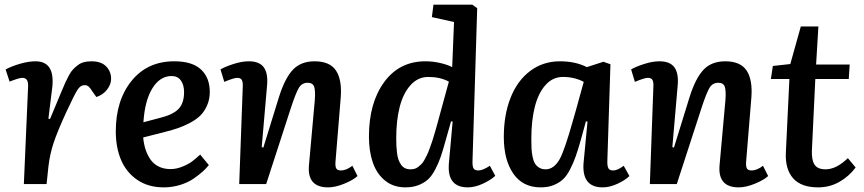

<svg xmlns="http://www.w3.org/2000/svg" viewBox="-20 -787 3693 821"><path d="M100.1 -416Q101.1 -434.6 95.5 -444.3Q89.8 -454.1 75.2 -454.1Q61.5 -454.1 21 -438L3.9 -490.2Q32.2 -504.9 67.6 -514.9Q103 -524.9 131.8 -524.9Q213.4 -524.9 204.1 -418.9L187 -279.8L193.8 -277.8L245.1 -400.9Q254.4 -423.3 260.3 -436Q266.1 -448.7 275.1 -465.3Q284.2 -481.9 292.7 -490.7Q301.3 -499.5 313 -508.5Q324.7 -517.6 339.1 -521.2Q353.5 -524.9 371.1 -524.9Q412.6 -524.9 433.8 -503.2Q455.1 -481.4 455.1 -450.2Q455.1 -426.3 438 -404.1Q420.9 -381.8 392.1 -372.1L375 -396Q365.7 -411.1 358.9 -417Q352.1 -422.9 340.8 -422.9Q324.2 -422.9 311.3 -402.8Q298.3 -382.8 263.2 -307.1Q225.1 -224.1 209 -175.3Q192.9 -126.5 187 -74.2L179.2 0H82Z M725.1 -524.9Q802.2 -524.9 839.6 -489.7Q877 -454.6 877 -394Q877 -362.3 865.5 -336.2Q854 -310.1 836.7 -293Q819.3 -275.9 792.5 -261.7Q765.6 -247.6 741.5 -239.3Q717.3 -231 686 -223.1L592.3 -199.2Q594.7 -172.4 601.8 -149.7Q608.9 -127 622.1 -106.9Q635.3 -86.9 657.5 -75.4Q679.7 -64 709 -64Q734.9 -64 761.2 -75Q787.6 -85.9 802.7 -97.7Q817.9 -109.4 835.9 -126L873 -81.1Q862.3 -67.4 846.9 -53.5Q831.5 -39.6 807.4 -22.9Q783.2 -6.3 749.8 3.9Q716.3 14.2 680.2 14.2Q614.7 14.2 567.9 -17.3Q521 -48.8 498 -102.3Q475.1 -155.8 475.1 -225.1Q475.1 -357.9 542.7 -441.4Q610.4 -524.9 725.1 -524.9ZM767.1 -393.1Q767.1 -423.8 753.4 -442.9Q739.7 -461.9 713.9 -461.9Q664.1 -461.9 631.6 -409.4Q599.1 -356.9 593.3 -264.2L665 -283.2Q719.2 -296.4 743.2 -321Q767.1 -345.7 767.1 -393.1Z M1508.8 -34.2Q1490.2 -17.1 1452.1 -1.5Q1414.1 14.2 1382.8 14.2Q1294.4 14.2 1300.8 -77.1L1326.2 -359.9Q1329.1 -400.9 1323 -417Q1316.9 -433.1 1295.9 -433.1Q1271 -433.1 1258.1 -411.6Q1245.1 -390.1 1224.1 -326.2L1118.2 0H1002.9L1018.1 -417Q1019 -436.5 1013.9 -445.3Q1008.8 -454.1 994.1 -454.1Q980.5 -454.1 939 -437L922.9 -490.2Q942.9 -502 978.5 -513.4Q1014.2 -524.9 1043.9 -524.9Q1088.9 -524.9 1107.7 -499.5Q1126.5 -474.1 1122.1 -422.9L1099.1 -158.2L1106 -155.8L1172.9 -372.1Q1198.2 -452.6 1232.4 -488.8Q1266.6 -524.9 1325.2 -524.9Q1390.1 -524.9 1416.5 -485.6Q1442.9 -446.3 1437 -370.1L1415 -101.1Q1412.6 -77.6 1417.2 -67.9Q1421.9 -58.1 1438 -58.1Q1460.4 -58.1 1486.8 -78.1Z M2000.5 -100.1Q1999.5 -76.7 2004.6 -67.4Q2009.8 -58.1 2025.4 -58.1Q2044.4 -58.1 2074.7 -78.1L2097.7 -35.2Q2078.6 -17.1 2044.7 -1.5Q2010.7 14.2 1980.5 14.2Q1891.1 14.2 1899.4 -87.9L1915.5 -267.1L1908.7 -268.1L1885.7 -187Q1874 -144 1864.5 -116.5Q1855 -88.9 1840.6 -61.5Q1826.2 -34.2 1809.6 -19.3Q1793 -4.4 1768.8 4.9Q1744.6 14.2 1713.4 14.2Q1662.6 14.2 1627 -14.4Q1591.3 -43 1574.5 -91.3Q1557.6 -139.6 1557.6 -203.1Q1557.6 -346.7 1622.6 -435.8Q1687.5 -524.9 1799.3 -524.9Q1831.1 -524.9 1862.5 -517.6Q1894 -510.3 1913.6 -500L1921.4 -692.9L1826.7 -713.9L1833.5 -767.1H1999.5L2020.5 -752ZM1735.4 -63Q1744.6 -63 1752.7 -65.2Q1760.7 -67.4 1768.1 -73.2Q1775.4 -79.1 1781.7 -85Q1788.1 -90.8 1794.7 -103Q1801.3 -115.2 1806.2 -125Q1811 -134.8 1817.6 -153.1Q1824.2 -171.4 1828.9 -185.3Q1833.5 -199.2 1840.6 -223.9Q1847.7 -248.5 1852.5 -266.4Q1857.4 -284.2 1865.7 -314.9L1899.4 -438Q1861.8 -458 1811.5 -458Q1767.1 -458 1735.6 -423.1Q1704.1 -388.2 1689.2 -330.1Q1674.3 -272 1674.3 -195.8Q1674.3 -177.2 1675 -163.3Q1675.8 -149.4 1677.7 -132.8Q1679.7 -116.2 1683.8 -104.7Q1688 -93.3 1694.6 -83.3Q1701.2 -73.2 1711.4 -68.1Q1721.7 -63 1735.4 -63Z M2577.1 -101.1Q2576.2 -77.6 2581.3 -67.9Q2586.4 -58.1 2602.1 -58.1Q2620.6 -58.1 2647 -78.1L2671.4 -34.2Q2652.8 -16.1 2619.9 -1Q2586.9 14.2 2557.1 14.2Q2468.3 14.2 2475.1 -87.9L2492.2 -267.1L2485.4 -268.1L2463.4 -188Q2451.2 -145 2441.4 -117.4Q2431.6 -89.8 2417.5 -62.3Q2403.3 -34.7 2386.7 -19.5Q2370.1 -4.4 2346.4 4.9Q2322.8 14.2 2292 14.2Q2215.3 14.2 2174.8 -44.7Q2134.3 -103.5 2134.3 -201.2Q2134.3 -295.4 2163.1 -368.7Q2191.9 -441.9 2246.8 -483.4Q2301.8 -524.9 2375 -524.9Q2440.4 -524.9 2489.3 -500L2560.1 -522.9L2590.3 -512.2ZM2313 -63Q2349.1 -63 2374 -107.9Q2394.5 -146 2428.7 -267.1Q2431.6 -277.3 2442.4 -314.9L2476.1 -437Q2436.5 -458 2387.2 -458Q2343.3 -458 2312.5 -423.3Q2281.7 -388.7 2266.8 -329.8Q2252 -271 2252 -193.8Q2252 -169.9 2252.7 -154.1Q2253.4 -138.2 2256.8 -119.4Q2260.3 -100.6 2266.6 -89.4Q2272.9 -78.1 2284.7 -70.6Q2296.4 -63 2313 -63Z M3264.6 -34.2Q3246.1 -17.1 3208 -1.5Q3169.9 14.2 3138.7 14.2Q3050.3 14.2 3056.6 -77.1L3082 -359.9Q3085 -400.9 3078.9 -417Q3072.8 -433.1 3051.8 -433.1Q3026.9 -433.1 3013.9 -411.6Q3001 -390.1 2980 -326.2L2874 0H2758.8L2773.9 -417Q2774.9 -436.5 2769.8 -445.3Q2764.6 -454.1 2750 -454.1Q2736.3 -454.1 2694.8 -437L2678.7 -490.2Q2698.7 -502 2734.4 -513.4Q2770 -524.9 2799.8 -524.9Q2844.7 -524.9 2863.5 -499.5Q2882.3 -474.1 2877.9 -422.9L2855 -158.2L2861.8 -155.8L2928.7 -372.1Q2954.1 -452.6 2988.3 -488.8Q3022.5 -524.9 3081.1 -524.9Q3146 -524.9 3172.4 -485.6Q3198.7 -446.3 3192.9 -370.1L3170.9 -101.1Q3168.5 -77.6 3173.1 -67.9Q3177.7 -58.1 3193.8 -58.1Q3216.3 -58.1 3242.7 -78.1Z M3284.7 -504.9 3359.4 -513.2 3404.3 -673.8H3479.5L3469.7 -511.2H3613.3L3609.4 -449.2H3466.3L3451.7 -143.1Q3450.2 -102.5 3463.1 -82.8Q3476.1 -63 3510.3 -63Q3556.2 -63 3605.5 -110.8L3638.7 -70.8Q3610.4 -32.7 3569.1 -9.3Q3527.8 14.2 3478.5 14.2Q3405.8 14.2 3371.6 -24.4Q3337.4 -63 3340.3 -132.8L3355.5 -449.2H3276.4Z"/></svg>

Font: Literata Book SemiBold
Style: Italic
Weight: 600
Italic angle: -3°
Designer: Latin by Veronika Burian and Jose Scaglione. Greek by Irene Vlachou. Cyrillic by Vera Evstafieva
Foundry: TypeTogether
Version: Version 1.003;PS 001.003;hotconv 1.0.88;makeotf.lib2.5.64775